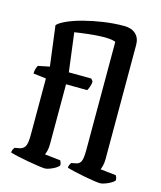

<svg xmlns="http://www.w3.org/2000/svg" viewBox="-118 -886 813 971"><g transform="rotate(15 288.5 -400.0)"><path d="M209 0Q201 0 176 -3.5Q151 -7 120 -12.5Q89 -18 62.5 -24Q36 -30 24 -34Q24 -42 27.5 -49.5Q31 -57 34 -61L61 -66Q77 -69 87 -83.5Q97 -98 97 -146V-441L30 -449Q30 -464 34 -475.5Q38 -487 41 -492L101 -504L74 -714Q86 -728 120 -743.5Q154 -759 201.5 -771.5Q249 -784 303.5 -792Q358 -800 411 -800Q450 -800 472 -779.5Q494 -759 494 -723V-126Q494 -105 490 -90Q486 -75 483 -69L565 -60Q567 -57 569.5 -50.5Q572 -44 572 -35Q567 -27 553 -19Q539 -11 523.5 -5.5Q508 0 498 0Q489 0 465.5 -3.5Q442 -7 413 -12.5Q384 -18 358.5 -24Q333 -30 321 -34Q321 -42 324.5 -49.5Q328 -57 331 -61L356 -66Q372 -69 380 -83.5Q388 -98 388 -146V-711Q362 -721 307.5 -718.5Q253 -716 175 -704L201 -501L319 -500L329 -487Q329 -475 324 -460.5Q319 -446 314 -438L203 -439V-126Q203 -105 199 -90Q195 -75 192 -69L274 -60Q276 -57 278.5 -50.5Q281 -44 281 -35Q276 -27 262.5 -19Q249 -11 234 -5.5Q219 0 209 0Z"/></g></svg>

Font: Texturina 72pt SemiBold
Style: Regular
Weight: 600
Designer: Guillermo Torres Carreño
Foundry: Omnibus-Type
Version: Version 1.002; ttfautohint (v1.8.3)